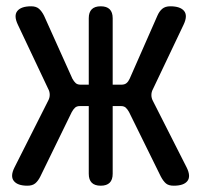

<svg xmlns="http://www.w3.org/2000/svg" viewBox="-20 -580 640 610"><path d="M108 -19Q101 -5 92 2.5Q83 10 67 10Q36 10 24 -5Q12 -20 26 -48L133 -260Q138 -269 138 -279Q138 -289 133 -298L37 -501Q23 -530 35 -545Q47 -560 79 -560Q95 -560 104 -552Q113 -544 120 -530L210 -330Q215 -321 220.5 -316Q226 -311 236 -311H262V-522Q262 -541 271.5 -550.5Q281 -560 300 -560Q319 -560 328.5 -550.5Q338 -541 338 -522V-311H366Q376 -311 382 -316Q388 -321 392 -330L480 -530Q486 -544 495.5 -552Q505 -560 521 -560Q553 -560 565 -545Q577 -530 563 -501L466 -297Q461 -288 461 -278Q461 -268 466 -259L573 -48Q587 -20 575.5 -5Q564 10 532 10Q516 10 507.5 3Q499 -4 491 -19L390 -224Q385 -233 379.5 -238Q374 -243 364 -243H338V-28Q338 -9 328.5 0.5Q319 10 300 10Q281 10 271.5 0.5Q262 -9 262 -28V-243H234Q224 -243 218.5 -238Q213 -233 208 -224Z"/></svg>

Font: Maple Mono
Style: Regular
Weight: 400
Monospace: yes
Designer: subframe7536
Version: Version 7.300